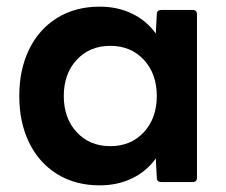

<svg xmlns="http://www.w3.org/2000/svg" viewBox="-20 -548 681 578"><path d="M38 -259Q38 -338 67.5 -399Q97 -460 152 -494Q207 -528 280 -528Q334 -528 377.5 -507Q421 -486 449 -447L452 -505Q452 -518 466 -518H560Q573 -518 573 -505V-13Q573 0 560 0H466Q452 0 452 -13L449 -71Q421 -32 377.5 -11Q334 10 280 10Q207 10 152 -24Q97 -58 67.5 -119Q38 -180 38 -259ZM452 -259Q452 -326 413 -368Q374 -410 312 -410Q250 -410 211 -368Q172 -326 172 -259Q172 -192 211 -150Q250 -108 312 -108Q374 -108 413 -150Q452 -192 452 -259Z"/></svg>

Font: LINE Seed Sans KR Bold
Style: Regular
Weight: 700
Designer: LINE BX Design & Sandoll Inc & Dalton Maag Ltd
Foundry: Sandoll Inc.
Version: Version 1.000